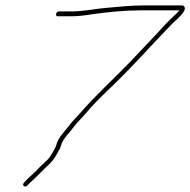

<svg xmlns="http://www.w3.org/2000/svg" viewBox="-20 -643 701 707"><path d="M186.7 -592C185.3 -586 187.6 -583 193.6 -583H240.6C268.4 -583 295 -586.4 322.4 -591C380.1 -599 440.7 -605 502.7 -605H640.7C637.8 -601 633.3 -596.3 627.4 -591C604.2 -569.5 582.8 -547.6 559.3 -521C529.3 -488.2 491.9 -450.6 460 -416C409.5 -363 321.1 -281.5 276.6 -228L251.4 -201C243.4 -192.3 236.9 -184.3 231.9 -177C215.8 -156.3 193.4 -136 186.7 -107C184.8 -98.6 177.7 -89.7 173.9 -82L164.2 -66C161.2 -61.3 156.7 -56.3 150.8 -51C136.9 -38.6 121.4 -22.9 108.1 -9C93 5.7 81.2 14.7 68.1 30C59.2 39.4 72 49.3 80.8 40C87.4 33 94 26 101.4 20C120.7 2.3 142.3 -21.4 162 -39C174.3 -50.9 181.3 -61.4 189.5 -76L198 -91C201.4 -97 203.6 -102.3 204.7 -107C208.5 -123.5 219.6 -135.9 229.2 -148C241.9 -162.2 250.9 -175.4 264.1 -191L289.3 -218C322.1 -257.5 351.6 -286.4 398.4 -331C476.4 -406.7 536.2 -475.2 608.5 -550C625.2 -567.3 648.2 -584.1 658.2 -603C663.5 -613.2 659.6 -623 649.8 -623H506.3C459.9 -623 414.1 -617.5 370.8 -614C329.4 -610.6 287.5 -601 244.8 -601H197.8C191.8 -601 188.1 -598 186.7 -592Z"/></svg>

Font: HoneyBee
Style: BLnIt
Weight: 100
Foundry: Cannot Into Space Fonts
Version: Version 0.89